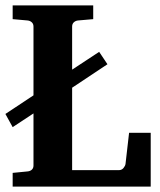

<svg xmlns="http://www.w3.org/2000/svg" viewBox="-20 -691 594 711"><path d="M538.1 0H26.9V-50.8L82 -56.2Q91.8 -57.1 97.9 -62.7Q104 -68.4 104 -78.1V-271L26.9 -220.2L0 -269L104 -337.9V-592.8Q104 -602.5 97.7 -608.4Q91.3 -614.3 82 -615.2L26.9 -620.1V-670.9H325.2V-620.1L269 -615.2Q259.8 -614.3 253.4 -608.4Q247.1 -602.5 247.1 -592.8V-433.1L347.2 -499L377.9 -453.1L247.1 -366.2V-61H420.9Q430.7 -61 437.3 -68.8Q443.8 -76.7 444.8 -84L458 -199.2H538.1Z"/></svg>

Font: Veleka
Style: Bold
Weight: 700
Designer: Stefan Peev, Context Ltd, 2016; SIL International, 1997-2014.
Foundry: Stefan Peev, Context Ltd, 2016
Version: Version 1.000